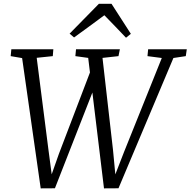

<svg xmlns="http://www.w3.org/2000/svg" viewBox="-20 -1008 1025 1033"><path d="M199 5.5 99 -695.5 37.5 -706 41 -743H267L264 -706L177.5 -697L240.5 -203.5L263 -33L245.5 -34.5L297 -180.5L467 -626L486 -533L275.5 5ZM539.5 5.5 454.5 -696.5 385.5 -706 389 -743H625L617.5 -706L531.5 -696.5L588 -201L604 -33L587 -35L647 -189.5L850.5 -696L773.5 -706L777 -743H985L979.5 -706L913 -696L617.5 5ZM354.5 -827 512 -987.5H580L684 -826L658 -805Q629.5 -835 600.2 -865.5Q571 -896 541.5 -926Q501.5 -896.5 461.2 -866.8Q421 -837 378.5 -806.5Z"/></svg>

Font: Merriweather 36pt Light
Style: Italic
Weight: 300
Italic angle: -7.8°
Version: Version 2.101